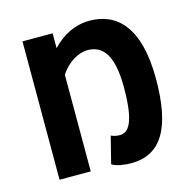

<svg xmlns="http://www.w3.org/2000/svg" viewBox="-101 -763 867 874"><g transform="rotate(-15 333.0 -326.0)"><path d="M412 12C554 12 620 -99 620 -331C620 -574 524 -664 396 -664C329 -664 269 -635 219 -582V-652H77V0H224V-455C257 -508 311 -537 352 -537C425 -537 469 -481 469 -331C469 -162 435 -125 395 -125C378 -125 365 -129 354 -134L322 -7C342 6 381 12 412 12Z"/></g></svg>

Font: Giro Sans Regular
Style: Bold
Weight: 700
Designer: Paul D. Hunt
Foundry: Adobe Systems Incorporated
Version: Version 1.000;PS 1.0;hotconv 1.0.88;makeotf.lib2.5.647800